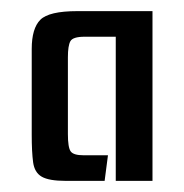

<svg xmlns="http://www.w3.org/2000/svg" viewBox="-20 -675 331 345"><path d="M98 -350Q68 -350 55 -357.5Q42 -365 39.5 -383.5Q37 -402 37 -433V-587Q37 -624 52.5 -639.5Q68 -655 119 -655H254V-350H188V-609H132Q111 -609 106.5 -601Q102 -593 102 -572V-434Q102 -410 107 -403Q112 -396 130 -396H174L168 -350Z"/></svg>

Font: Smooch Sans SemiBold
Style: Bold
Weight: 600
Designer: Robert E. Leuschke
Foundry: Robert E. Leuschke
Version: Version 1.010; ttfautohint (v1.8.3)